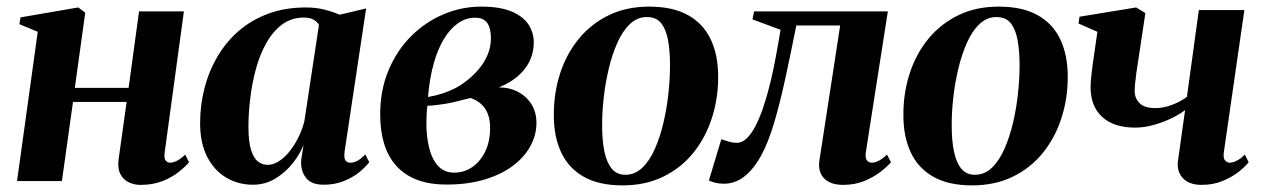

<svg xmlns="http://www.w3.org/2000/svg" viewBox="-20 -547 3810 580"><path d="M477.5 -87Q475 -68.5 480.5 -62Q486 -55.5 493.5 -55.5Q502.5 -55.5 514 -61Q525.5 -66.5 539.5 -80L551 -57Q540.5 -44 520.5 -28Q500.5 -12 471.5 -0.2Q442.5 11.5 404 11.5Q386.5 11.5 370 4.2Q353.5 -3 344 -20.5Q334.5 -38 338.5 -67.5L362.5 -239H200.5L167 0H31.5L94 -451L38.5 -474L42 -494.5L216.5 -524.5L237.5 -508.5L206 -281.5H368.5L400 -512.5H535.5Z M1021 -89.5Q1018.5 -69.5 1023.5 -62.5Q1028.5 -55.5 1038 -55.5Q1048.5 -55.5 1059.5 -61.2Q1070.5 -67 1083.5 -80.5L1095.5 -57Q1084 -42 1064.5 -26.2Q1045 -10.5 1018 0.2Q991 11 957.5 11Q919 11 903 -11.5Q887 -34 890 -65L897 -109.5Q886 -81 863.8 -53.2Q841.5 -25.5 811.2 -7.2Q781 11 744 11Q700 11 663.8 -10.2Q627.5 -31.5 606 -73Q584.5 -114.5 584.5 -175Q584.5 -229.5 597.8 -280.8Q611 -332 637 -376.2Q663 -420.5 701.5 -453.8Q740 -487 790.8 -505.8Q841.5 -524.5 904 -524.5Q933.5 -524.5 959 -518.2Q984.5 -512 1006 -502.5L1086 -521.5ZM943.5 -471.5Q939.5 -480 928.2 -487Q917 -494 898.5 -494Q860.5 -494 832.5 -473.2Q804.5 -452.5 784.8 -417.5Q765 -382.5 753.2 -339.2Q741.5 -296 736 -250.5Q730.5 -205 730.5 -164Q730.5 -120 738.2 -94.8Q746 -69.5 759.2 -59.2Q772.5 -49 788.5 -49Q804.5 -49 821 -59Q837.5 -69 852.5 -87Q867.5 -105 880 -129.2Q892.5 -153.5 899.5 -181Z M1329.5 10.5Q1277 10.5 1239 -4.2Q1201 -19 1176.5 -46.8Q1152 -74.5 1140.2 -113.5Q1128.5 -152.5 1128.5 -200.5Q1128.5 -275 1153.8 -335Q1179 -395 1222.2 -438Q1265.5 -481 1320.2 -504Q1375 -527 1433 -527Q1491.5 -527 1526.5 -511.8Q1561.5 -496.5 1577 -472Q1592.5 -447.5 1592.5 -419Q1592.5 -388.5 1579.8 -362.2Q1567 -336 1543 -315.8Q1519 -295.5 1486.5 -283Q1519.5 -283 1545.2 -269.2Q1571 -255.5 1585.8 -231.5Q1600.5 -207.5 1600.5 -176Q1600.5 -138.5 1581.8 -104.8Q1563 -71 1527.8 -45Q1492.5 -19 1442.2 -4.2Q1392 10.5 1329.5 10.5ZM1352 -25.5Q1382 -25.5 1406.2 -42Q1430.5 -58.5 1445.2 -88.2Q1460 -118 1460.5 -157.5Q1461 -184.5 1453.5 -203.2Q1446 -222 1432.5 -233.5Q1419 -245 1401.5 -251Q1390.5 -248.5 1377.2 -245Q1364 -241.5 1349.8 -238.2Q1335.5 -235 1319.5 -232.5Q1308.5 -231 1296.5 -229.5Q1284.5 -228 1271 -227.5Q1269.5 -216.5 1268.8 -203Q1268 -189.5 1268 -175.5Q1268 -135.5 1276.2 -101.2Q1284.5 -67 1303 -46.2Q1321.5 -25.5 1352 -25.5ZM1273 -254Q1296.5 -258 1317 -264.8Q1337.5 -271.5 1354.5 -280.2Q1371.5 -289 1383 -298Q1407.5 -316 1425.2 -336.8Q1443 -357.5 1453 -381.5Q1463 -405.5 1463 -431Q1463 -462 1451.8 -477.8Q1440.5 -493.5 1415 -493.5Q1387.5 -493.5 1363.5 -476.8Q1339.5 -460 1320.8 -429Q1302 -398 1289.8 -353.8Q1277.5 -309.5 1273 -254Z M1941 -527Q2012.5 -527 2058.5 -501.2Q2104.5 -475.5 2127 -428Q2149.5 -380.5 2149.5 -314.5Q2149.5 -249.5 2130.5 -190.5Q2111.5 -131.5 2074.8 -85.8Q2038 -40 1984 -13.5Q1930 13 1860.5 13Q1789.5 13 1743.5 -13Q1697.5 -39 1675.2 -86.8Q1653 -134.5 1653 -198Q1652.5 -265 1671.8 -324.5Q1691 -384 1728.2 -429.5Q1765.5 -475 1819 -501Q1872.5 -527 1941 -527ZM1934 -495.5Q1905 -495.5 1882.8 -474.2Q1860.5 -453 1844.8 -417.5Q1829 -382 1818.8 -338.8Q1808.5 -295.5 1803.5 -250Q1798.5 -204.5 1799 -165Q1799 -121 1806 -88.2Q1813 -55.5 1828.2 -37.2Q1843.5 -19 1869 -19Q1898 -19 1920.2 -40.2Q1942.5 -61.5 1958.2 -97.2Q1974 -133 1984.2 -176.5Q1994.5 -220 1999.2 -265Q2004 -310 2004 -350Q2004 -393 1998 -425.8Q1992 -458.5 1977.2 -477Q1962.5 -495.5 1934 -495.5Z M2595.5 -87Q2593 -68 2599.5 -61.8Q2606 -55.5 2613 -55.5Q2622 -55.5 2633.8 -61Q2645.5 -66.5 2659.5 -80L2671.5 -57Q2659.5 -43 2639 -27.2Q2618.5 -11.5 2590.2 0Q2562 11.5 2527 11.5Q2488.5 11.5 2469.2 -8.5Q2450 -28.5 2455.5 -63.5L2518 -470H2385.5Q2368.5 -384.5 2352.2 -309.5Q2336 -234.5 2318.2 -175Q2300.5 -115.5 2278.5 -75.5Q2253.5 -32 2226.2 -12Q2199 8 2166.5 8Q2152.5 8 2139.8 4.8Q2127 1.5 2121.5 -2L2159 -126.5Q2164.5 -125 2172 -122.2Q2179.5 -119.5 2188.2 -117.5Q2197 -115.5 2205.5 -115.5Q2222.5 -115.5 2236.8 -130Q2251 -144.5 2263 -168Q2275 -191.5 2284.5 -219.5Q2294 -247.5 2301 -274Q2310 -307.5 2317 -341.8Q2324 -376 2329.2 -406Q2334.5 -436 2338 -457L2253 -488.5L2258 -512.5H2662Z M2997 -527Q3068.5 -527 3114.5 -501.2Q3160.5 -475.5 3183 -428Q3205.5 -380.5 3205.5 -314.5Q3205.5 -249.5 3186.5 -190.5Q3167.5 -131.5 3130.8 -85.8Q3094 -40 3040 -13.5Q2986 13 2916.5 13Q2845.5 13 2799.5 -13Q2753.5 -39 2731.2 -86.8Q2709 -134.5 2709 -198Q2708.5 -265 2727.8 -324.5Q2747 -384 2784.2 -429.5Q2821.5 -475 2875 -501Q2928.5 -527 2997 -527ZM2990 -495.5Q2961 -495.5 2938.8 -474.2Q2916.5 -453 2900.8 -417.5Q2885 -382 2874.8 -338.8Q2864.5 -295.5 2859.5 -250Q2854.5 -204.5 2855 -165Q2855 -121 2862 -88.2Q2869 -55.5 2884.2 -37.2Q2899.5 -19 2925 -19Q2954 -19 2976.2 -40.2Q2998.5 -61.5 3014.2 -97.2Q3030 -133 3040.2 -176.5Q3050.5 -220 3055.2 -265Q3060 -310 3060 -350Q3060 -393 3054 -425.8Q3048 -458.5 3033.2 -477Q3018.5 -495.5 2990 -495.5Z M3440 -507.5 3413 -328.5Q3412 -322 3410.8 -311Q3409.5 -300 3408.5 -289.5Q3407.5 -279 3407.5 -272Q3408 -249.5 3422.8 -235Q3437.5 -220.5 3470 -220.5Q3496 -220.5 3522 -230.8Q3548 -241 3565.5 -254.5L3601.5 -516.5H3739L3677 -87Q3674.5 -69 3680.8 -62.2Q3687 -55.5 3694.5 -55.5Q3703 -55.5 3715 -61Q3727 -66.5 3740.5 -80L3752 -57Q3741 -43 3720.8 -27.2Q3700.5 -11.5 3672.5 0Q3644.5 11.5 3609 11.5Q3584 11.5 3567.2 2Q3550.5 -7.5 3543 -24Q3535.5 -40.5 3538.5 -61.5L3560 -214.5Q3542.5 -201 3517.2 -189Q3492 -177 3463.8 -169.2Q3435.5 -161.5 3409.5 -161.5Q3344.5 -161.5 3309.5 -193.8Q3274.5 -226 3274.5 -283.5Q3274.5 -297 3276.5 -315.8Q3278.5 -334.5 3281 -353.8Q3283.5 -373 3286 -388L3295 -451L3238 -476L3241 -496.5L3412 -524.5Z"/></svg>

Font: Merriweather 120pt
Style: Bold Italic
Weight: 700
Italic angle: -7.8°
Version: Version 2.101